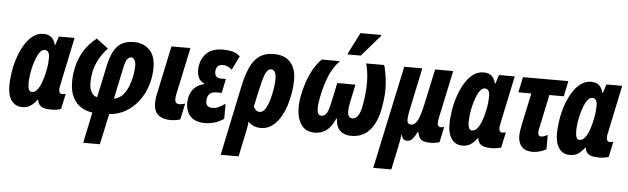

<svg xmlns="http://www.w3.org/2000/svg" viewBox="-57 -998 4778 1461"><g transform="rotate(5 2332.0 -267.5)"><path d="M127 10Q75 10 45.5 -30.5Q16 -71 16 -141Q16 -195 25.5 -252.5Q35 -310 54 -364.5Q73 -419 100 -463Q127 -507 162.5 -533Q198 -559 240 -559Q278 -559 300 -541.5Q322 -524 334 -482H337L359 -549H479L401 -178Q397 -160 397 -149Q397 -115 422 -115Q427 -115 435 -116Q443 -117 449 -120L424 -2Q414 3 391.5 6.5Q369 10 352 10Q293 10 269.5 -7.5Q246 -25 244 -57H241Q215 -24 190 -7Q165 10 127 10ZM190 -111Q214 -111 232 -134Q250 -157 262.5 -191.5Q275 -226 282 -258Q293 -305 295.5 -334Q298 -363 298 -382Q298 -438 261 -438Q242 -438 226 -418.5Q210 -399 198 -367.5Q186 -336 177 -300.5Q168 -265 164 -231.5Q160 -198 160 -176Q160 -111 190 -111Z M614 240 663 5Q616 -1 576.5 -25.5Q537 -50 513 -97.5Q489 -145 489 -218Q489 -274 503.5 -335Q518 -396 553 -454Q588 -512 648 -559L739 -490Q693 -445 661 -377Q629 -309 629 -222Q629 -175 645.5 -147.5Q662 -120 689 -114L742 -364Q761 -455 803.5 -506Q846 -557 932 -557Q1006 -557 1051.5 -511Q1097 -465 1097 -376Q1097 -303 1075 -236Q1053 -169 1012 -116Q971 -63 915 -31Q859 1 792 5L741 240ZM817 -114Q857 -121 884 -151.5Q911 -182 927 -223Q943 -264 950 -305.5Q957 -347 957 -376Q957 -407 946.5 -423Q936 -439 922 -439Q905 -439 891.5 -422Q878 -405 868 -355Z M1255 10Q1197 9 1164.5 -20Q1132 -49 1132 -110Q1132 -125 1134 -142Q1136 -159 1140 -177L1219 -549H1364L1287 -187Q1283 -167 1283 -155Q1283 -116 1316 -116Q1337 -116 1361 -125L1334 -1Q1315 5 1294.5 7.5Q1274 10 1255 10Z M1524 10Q1439 10 1403 -39.5Q1367 -89 1379 -164Q1387 -214 1417 -244.5Q1447 -275 1492 -285L1493 -290Q1458 -302 1445 -338.5Q1432 -375 1439 -420Q1448 -479 1490 -519Q1532 -559 1616 -559Q1651 -559 1684 -551Q1717 -543 1743 -519L1691 -412Q1659 -442 1621 -442Q1597 -442 1584 -429.5Q1571 -417 1569 -397Q1565 -375 1574.5 -356.5Q1584 -338 1614 -338H1653L1631 -230H1592Q1557 -230 1541 -215.5Q1525 -201 1521 -176Q1511 -110 1569 -110Q1593 -110 1614.5 -119Q1636 -128 1667 -150V-35Q1633 -12 1597 -1Q1561 10 1524 10Z M1774 -285Q1793 -376 1820 -436.5Q1847 -497 1890 -528Q1933 -559 2000 -559Q2086 -559 2128.5 -509.5Q2171 -460 2171 -376Q2171 -333 2163 -281Q2155 -229 2138.5 -178Q2122 -127 2096 -84.5Q2070 -42 2033.5 -16Q1997 10 1950 10Q1918 10 1894 -0.5Q1870 -11 1854 -31Q1852 -10 1848 12.5Q1844 35 1840 53L1801 240H1664ZM1931 -111Q1951 -111 1966.5 -130Q1982 -149 1993.5 -180Q2005 -211 2013 -246.5Q2021 -282 2025 -315Q2029 -348 2029 -371Q2029 -407 2018.5 -424Q2008 -441 1991 -441Q1974 -441 1961 -426.5Q1948 -412 1936.5 -376Q1925 -340 1911 -275L1883 -147Q1890 -133 1902 -122Q1914 -111 1931 -111Z M2363 10Q2302 10 2268.5 -26.5Q2235 -63 2226.5 -124Q2218 -185 2232 -259Q2251 -357 2286.5 -431.5Q2322 -506 2367 -549H2506Q2449 -489 2420.5 -411.5Q2392 -334 2377 -252Q2366 -197 2369.5 -160Q2373 -123 2402 -123Q2428 -123 2443 -150.5Q2458 -178 2472 -248L2500 -381H2639L2611 -248Q2596 -174 2604.5 -149Q2613 -124 2637 -123Q2663 -123 2681 -150Q2699 -177 2708 -228Q2726 -324 2725 -407Q2724 -490 2706 -549H2844Q2861 -492 2868 -409.5Q2875 -327 2854 -218Q2834 -110 2781 -50Q2728 10 2641 10Q2587 10 2555.5 -19Q2524 -48 2521 -112H2517Q2488 -45 2449 -17.5Q2410 10 2363 10ZM2560 -605 2563 -618 2643 -775H2802L2800 -766L2660 -605Z M2829 238 2997 -549H3135L3069 -235Q3056 -178 3057 -146.5Q3058 -115 3087 -115Q3118 -115 3137.5 -156Q3157 -197 3173 -271L3233 -549H3371L3292 -177Q3279 -115 3313 -115Q3328 -115 3340 -120L3315 -2Q3311 1 3299 3.5Q3287 6 3273.5 8Q3260 10 3253 10Q3197 10 3175.5 -5.5Q3154 -21 3147 -65H3144Q3124 -28 3108 -9Q3092 10 3069 10Q3049 10 3038.5 -0.5Q3028 -11 3024 -33H3021Q3018 -10 3013.5 15.5Q3009 41 3001 79L2967 238Z M3489 10Q3437 10 3407.5 -30.5Q3378 -71 3378 -141Q3378 -195 3387.5 -252.5Q3397 -310 3416 -364.5Q3435 -419 3462 -463Q3489 -507 3524.5 -533Q3560 -559 3602 -559Q3640 -559 3662 -541.5Q3684 -524 3696 -482H3699L3721 -549H3841L3763 -178Q3759 -160 3759 -149Q3759 -115 3784 -115Q3789 -115 3797 -116Q3805 -117 3811 -120L3786 -2Q3776 3 3753.5 6.5Q3731 10 3714 10Q3655 10 3631.5 -7.5Q3608 -25 3606 -57H3603Q3577 -24 3552 -7Q3527 10 3489 10ZM3552 -111Q3576 -111 3594 -134Q3612 -157 3624.5 -191.5Q3637 -226 3644 -258Q3655 -305 3657.5 -334Q3660 -363 3660 -382Q3660 -438 3623 -438Q3604 -438 3588 -418.5Q3572 -399 3560 -367.5Q3548 -336 3539 -300.5Q3530 -265 3526 -231.5Q3522 -198 3522 -176Q3522 -111 3552 -111Z M4026 11Q3972 11 3943.5 -18.5Q3915 -48 3915 -100Q3915 -120 3918 -142Q3921 -164 3926 -187L3978 -431H3879L3904 -549H4251L4226 -431H4116L4061 -171Q4059 -163 4058 -155.5Q4057 -148 4057 -138Q4057 -111 4081 -111Q4091 -111 4105 -116Q4119 -121 4130 -127V-18Q4106 -4 4077.5 3.5Q4049 11 4026 11Z M4310 10Q4258 10 4228.5 -30.5Q4199 -71 4199 -141Q4199 -195 4208.5 -252.5Q4218 -310 4237 -364.5Q4256 -419 4283 -463Q4310 -507 4345.5 -533Q4381 -559 4423 -559Q4461 -559 4483 -541.5Q4505 -524 4517 -482H4520L4542 -549H4662L4584 -178Q4580 -160 4580 -149Q4580 -115 4605 -115Q4610 -115 4618 -116Q4626 -117 4632 -120L4607 -2Q4597 3 4574.5 6.5Q4552 10 4535 10Q4476 10 4452.5 -7.5Q4429 -25 4427 -57H4424Q4398 -24 4373 -7Q4348 10 4310 10ZM4373 -111Q4397 -111 4415 -134Q4433 -157 4445.5 -191.5Q4458 -226 4465 -258Q4476 -305 4478.5 -334Q4481 -363 4481 -382Q4481 -438 4444 -438Q4425 -438 4409 -418.5Q4393 -399 4381 -367.5Q4369 -336 4360 -300.5Q4351 -265 4347 -231.5Q4343 -198 4343 -176Q4343 -111 4373 -111Z"/></g></svg>

Font: Noto Sans ExtraCondensed ExtraBold
Style: Italic
Weight: 800
Width: 2
Italic angle: -12°
Designer: Monotype Design Team
Foundry: Monotype Imaging Inc.
Version: Version 2.013; ttfautohint (v1.8.4.7-5d5b)